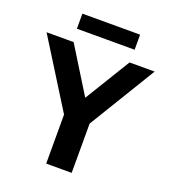

<svg xmlns="http://www.w3.org/2000/svg" viewBox="-188 -1034 1013 1150"><g transform="rotate(20 318.5 -459.0)"><path d="M241 0V-379L274 -259.5L-26 -740H146.5L349 -413H303L503 -740H663L370.5 -259.5L403.5 -376.5V0ZM137.5 -822V-918H505.5V-822Z"/></g></svg>

Font: Encode Sans SC Condensed Thin
Style: Bold
Weight: 700
Version: Version 3.002